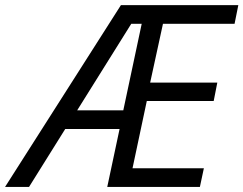

<svg xmlns="http://www.w3.org/2000/svg" viewBox="-77 -734 956 754"><path d="M-57.1 0 397.9 -713.9H858.9L844.2 -640.6H563L512.7 -409.7H776.4L762.2 -337.4H499.5L443.4 -73.2H723.6L708 0H344.2L392.6 -227.5H179.2L37.1 0ZM226.1 -300.8H407.2L479.5 -640.6H438.5Z"/></svg>

Font: Open Sans
Style: Italic
Weight: 400
Italic angle: -12°
Designer: Monotype Design Team
Foundry: Monotype Imaging Inc.
Version: Version 3.000; ttfautohint (v1.8.4)